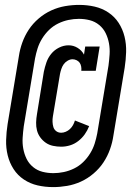

<svg xmlns="http://www.w3.org/2000/svg" viewBox="-20 -732 540 784"><path d="M230 -133Q213 -133 196.5 -136.5Q180 -140 167 -149Q154 -158 144.5 -171Q135 -184 131 -199.5Q127 -215 127.5 -232Q128 -249 131 -266L159 -439Q163 -458 169.5 -477Q176 -496 189 -512Q202 -528 221 -537.5Q240 -547 260 -547Q280 -547 297 -536.5Q314 -526 323 -509L328 -542H387L371 -443H312Q313 -451 311.5 -460Q310 -469 305.5 -475.5Q301 -482 293 -486Q285 -490 276 -490Q266 -490 256 -484Q246 -478 240 -469.5Q234 -461 230.5 -450.5Q227 -440 225 -430L196 -257Q194 -246 194.5 -234.5Q195 -223 198 -213Q201 -203 209.5 -196.5Q218 -190 230 -190Q239 -190 248.5 -194Q258 -198 265.5 -205Q273 -212 278 -221Q283 -230 286 -240L344 -217Q337 -199 326 -183.5Q315 -168 299.5 -156Q284 -144 266 -138.5Q248 -133 230 -133ZM197 32Q164 32 133.5 25Q103 18 77.5 1Q52 -16 35.5 -41.5Q19 -67 11.5 -97.5Q4 -128 5 -160.5Q6 -193 11 -225L57 -502Q61 -530 71 -558Q81 -586 97.5 -611Q114 -636 138 -656.5Q162 -677 189.5 -689.5Q217 -702 246 -707Q275 -712 303 -712Q336 -712 366.5 -705Q397 -698 422.5 -681Q448 -664 464.5 -638.5Q481 -613 488.5 -582.5Q496 -552 495 -519.5Q494 -487 489 -455L443 -178Q439 -150 429 -122Q419 -94 402.5 -69Q386 -44 362 -23.5Q338 -3 310.5 9.5Q283 22 254 27Q225 32 197 32ZM198 -25Q219 -25 240.5 -29.5Q262 -34 282.5 -44Q303 -54 319.5 -70Q336 -86 348 -105.5Q360 -125 366.5 -145.5Q373 -166 377 -187L423 -464Q426 -487 427.5 -510Q429 -533 425 -555Q421 -577 411.5 -596.5Q402 -616 385 -630Q368 -644 346.5 -649.5Q325 -655 302 -655Q281 -655 259.5 -650.5Q238 -646 217.5 -636Q197 -626 180.5 -610Q164 -594 152 -574.5Q140 -555 133.5 -534.5Q127 -514 123 -493L77 -216Q74 -193 72.5 -170Q71 -147 75 -125Q79 -103 88.5 -83.5Q98 -64 115 -50Q132 -36 153.5 -30.5Q175 -25 198 -25Z"/></svg>

Font: Iosevka Curly Slab Extrabold
Style: Italic
Weight: 800
Italic angle: -9°
Monospace: yes
Designer: Belleve Invis
Foundry: Belleve Invis
Version: Version 22.1.2; ttfautohint (v1.8.4)